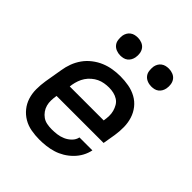

<svg xmlns="http://www.w3.org/2000/svg" viewBox="-203 -867 1007 1007"><g transform="rotate(45 300.0 -364.0)"><path d="M252 8Q221 8 190.5 2.5Q160 -3 134.5 -18Q109 -33 90.5 -56Q72 -79 63 -107.5Q54 -136 54 -167.5Q54 -199 59 -231L76 -331Q80 -358 90 -385Q100 -412 117 -436Q134 -460 158 -478.5Q182 -497 208.5 -508Q235 -519 263 -523.5Q291 -528 318 -528Q350 -528 380.5 -522.5Q411 -517 437.5 -502.5Q464 -488 482.5 -464.5Q501 -441 510 -412.5Q519 -384 519.5 -352.5Q520 -321 515 -289L503 -218H154V-217Q151 -199 150.5 -181Q150 -163 154.5 -146.5Q159 -130 169 -116Q179 -102 192.5 -92.5Q206 -83 223.5 -79.5Q241 -76 260 -76Q279 -76 299 -78.5Q319 -81 338.5 -89.5Q358 -98 373.5 -113.5Q389 -129 393 -149H489Q484 -124 471.5 -101Q459 -78 440 -59Q421 -40 398.5 -26.5Q376 -13 351.5 -5.5Q327 2 302 5Q277 8 252 8ZM168 -302H420V-303Q423 -321 423.5 -338.5Q424 -356 419.5 -372.5Q415 -389 406.5 -403.5Q398 -418 384 -427Q370 -436 353 -440Q336 -444 318 -444Q301 -444 283.5 -441Q266 -438 250 -430.5Q234 -423 219.5 -410.5Q205 -398 195 -383Q185 -368 179 -351Q173 -334 170 -317ZM470 -604Q454 -604 439.5 -610Q425 -616 416 -627.5Q407 -639 405 -654.5Q403 -670 405 -686Q407 -697 412.5 -707Q418 -717 427.5 -724Q437 -731 448 -733.5Q459 -736 470 -736Q486 -736 500.5 -730Q515 -724 523.5 -712.5Q532 -701 534.5 -685.5Q537 -670 534 -654Q532 -643 526.5 -633Q521 -623 512 -616Q503 -609 492 -606.5Q481 -604 470 -604ZM240 -604Q224 -604 209.5 -610Q195 -616 186 -627.5Q177 -639 175 -654.5Q173 -670 175 -686Q177 -697 182.5 -707Q188 -717 197.5 -724Q207 -731 218 -733.5Q229 -736 240 -736Q256 -736 270.5 -730Q285 -724 293.5 -712.5Q302 -701 304.5 -685.5Q307 -670 304 -654Q302 -643 296.5 -633Q291 -623 282 -616Q273 -609 262 -606.5Q251 -604 240 -604Z"/></g></svg>

Font: Iosevka Aile Medium Oblique
Style: Regular
Weight: 500
Italic angle: -9°
Designer: Belleve Invis
Foundry: Belleve Invis
Version: Version 31.1.0; ttfautohint (v1.8.4)